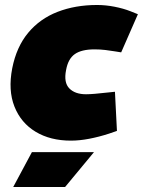

<svg xmlns="http://www.w3.org/2000/svg" viewBox="-20 -555 573 770"><path d="M264 9Q182 9 123 -26.5Q64 -62 38 -127.5Q12 -193 29 -281Q46 -367 93 -423.5Q140 -480 211 -507.5Q282 -535 369 -535Q404 -535 439.5 -528Q475 -521 503 -510L533 -498L466 -345L441 -349Q423 -352 402.5 -354.5Q382 -357 359 -357Q307 -357 280 -338Q253 -319 245 -274Q235 -224 258 -200.5Q281 -177 325 -177Q352 -177 412 -184L441 -187L449 -30L417 -19Q377 -6 338 1.5Q299 9 264 9ZM33 195 108 55H357L241 195Z"/></svg>

Font: REM Black
Style: Italic
Weight: 900
Italic angle: -11°
Designer: Octavio Pardo
Foundry: Ashler Design
Version: Version 1.005;gftools[0.9.28]